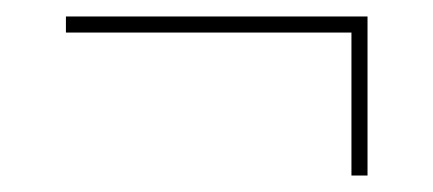

<svg xmlns="http://www.w3.org/2000/svg" viewBox="-20 -416 526 233"><path d="M406.5 -203V-376.5H60V-396H426V-203Z"/></svg>

Font: Bodoni Moda SemiBold
Style: Regular
Weight: 600
Designer: Owen Earl
Foundry: indestructible type
Version: Version 2.005; ttfautohint (v1.8.4.7-5d5b)